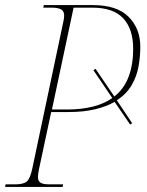

<svg xmlns="http://www.w3.org/2000/svg" viewBox="-31 -734 577 754"><path d="M-11 0 -9 -10H28Q62 -10 75 -22Q88 -34 96 -73L218 -650Q221 -663 221 -673Q221 -690 209 -697Q197 -704 171 -704H139L141 -714H334Q428 -714 474 -668Q520 -622 520 -550Q520 -512 513 -473Q506 -434 486 -399.5Q466 -365 428 -340L488 -250L480 -245L419 -334Q388 -316 343 -305Q298 -294 237 -294H170L122 -69Q120 -59 119 -51.5Q118 -44 118 -39Q118 -24 127.5 -17Q137 -10 164 -10H217L215 0ZM232 -304Q346 -304 410 -349L336 -458L344 -464L418 -355Q456 -385 474 -432.5Q492 -480 492 -542Q492 -620 453 -662Q414 -704 331 -704H258L173 -304Z"/></svg>

Font: Noto Serif Display SemiCondensed Thin
Style: Italic
Weight: 100
Width: 4
Italic angle: -12°
Designer: Monotype Design Team
Foundry: Monotype Imaging Inc.
Version: Version 2.009